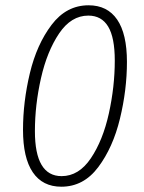

<svg xmlns="http://www.w3.org/2000/svg" viewBox="-20 -695 546 726"><path d="M67 -204Q67 -98 104 -43.5Q141 11 212 11Q296 11 351.5 -63Q407 -137 433.5 -246Q460 -355 460 -461Q460 -567 423 -621Q386 -675 315 -675Q231 -675 175 -601Q119 -527 93 -418.5Q67 -310 67 -204ZM414 -466Q414 -367 391.5 -265.5Q369 -164 323.5 -96.5Q278 -29 213 -29Q112 -29 112 -199Q112 -298 135 -399.5Q158 -501 203.5 -568.5Q249 -636 314 -636Q364 -636 389 -594.5Q414 -553 414 -466Z"/></svg>

Font: Fira Sans Condensed ExtraLight
Style: Italic
Weight: 275
Width: 3
Italic angle: -8°
Designer: Carrois Corporate & Edenspiekermann AG
Foundry: Carrois Corporate GbR & Edenspiekermann AG
Version: Version 4.203